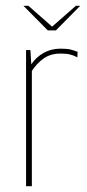

<svg xmlns="http://www.w3.org/2000/svg" viewBox="-20 -643 300 663"><path d="M61 -623H78L160 -551L242 -623H257L173 -538H145ZM70 0V-470H85L88 -421Q105 -446 131 -460.5Q157 -475 189 -475Q211 -475 223.5 -472Q236 -469 248 -464L247 -445Q234 -452 221.5 -455Q209 -458 189 -458Q154 -458 130 -440.5Q106 -423 90 -398V0Z"/></svg>

Font: Smooch Sans Thin Thin
Style: Regular
Weight: 250
Version: Version 1.010